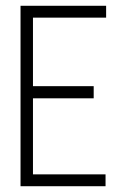

<svg xmlns="http://www.w3.org/2000/svg" viewBox="-20 -644 440 664"><path d="M51 0V-624H347V-583H94V-346H304V-304H94V-41H345V0Z"/></svg>

Font: Inconsolata Condensed Light
Style: Regular
Weight: 300
Width: 3
Monospace: yes
Designer: Raph Levien, Cyreal, Brenton Simpson
Foundry: Raph Levien, Cyreal, Google
Version: Version 3.001; ttfautohint (v1.8.2.53-6de2)